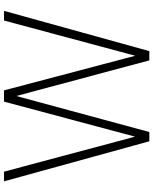

<svg xmlns="http://www.w3.org/2000/svg" viewBox="76 -838 762 954"><g transform="rotate(-90 457.0 -361.0)"><path d="M832 -722 657 -70 485 -722H429L255 -71L81 -722H33L232 0H278L457 -661L634 0H680L880 -722Z"/></g></svg>

Font: Perun ExtraLight
Style: Regular
Weight: 200
Foundry: Copyright (c) Stefan Peev, Context Ltd, 2016
Version: Version 1.089